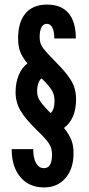

<svg xmlns="http://www.w3.org/2000/svg" viewBox="-20 -760 390 838"><path d="M312 -327Q312 -241.5 259.5 -201.5Q283 -171.5 292 -147.5Q301 -123.5 301 -92Q301 -23.5 266 17.2Q231 58 172 58Q107 58 69 13Q31 -32 31 -109H125Q125 -70 137.5 -48Q150 -26 172 -26Q207 -26 207 -85Q207 -102.5 202 -116.8Q197 -131 183.2 -147.8Q169.5 -164.5 144 -189Q90 -241 69 -277.8Q48 -314.5 48 -357Q48 -399 61.5 -431.8Q75 -464.5 99.5 -483Q76.5 -512 67.8 -535.2Q59 -558.5 59 -592Q59 -663 90.8 -701Q122.5 -739 182 -740Q245.5 -741 278.2 -703.5Q311 -666 311 -592H217Q217 -623 208.5 -639.5Q200 -656 184 -656Q169 -656 161 -640.8Q153 -625.5 153 -597.5Q153 -581.5 157.8 -568.8Q162.5 -556 176.8 -539.2Q191 -522.5 219 -494Q255 -458 275.2 -431.2Q295.5 -404.5 303.8 -380.2Q312 -356 312 -327ZM142 -362.5Q142 -347.5 146.5 -335Q151 -322.5 163.5 -307Q176 -291.5 200.5 -266.5Q209 -272.5 213.5 -287Q218 -301.5 218 -320Q218 -345.5 206.8 -365Q195.5 -384.5 161.5 -418Q156 -414.5 151.5 -406.2Q147 -398 144.5 -386.8Q142 -375.5 142 -362.5Z"/></svg>

Font: League Gothic
Style: Regular
Weight: 400
Designer: The League of Moveable Type
Version: Version 2.001